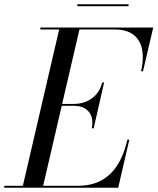

<svg xmlns="http://www.w3.org/2000/svg" viewBox="-65 -879 738 899"><path d="M297 -859V-850H537V-859ZM283 -383.5C340 -383.5 379 -345 364.5 -278H373.5L422.5 -493H413.5C398.5 -426 340 -392.5 283 -392.5H226L307 -741H474C591 -741 620.5 -652 595.5 -545H604.5L652.5 -750H124V-741H212L42 -9H-45V0H488.5L540.5 -225H531.5C502 -98 437 -9 300 -9H137L224 -383.5Z"/></svg>

Font: Bodoni* 24pt
Style: Italic
Weight: 400
Italic angle: -13°
Version: Version 2.3